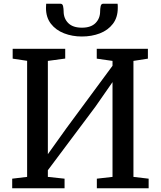

<svg xmlns="http://www.w3.org/2000/svg" viewBox="-20 -1003 857 1023"><path d="M45 0V-51L124.5 -60.5V-679L47.5 -690.5V-743H327.5V-691L235 -678.5V-181.5L334 -320L579.5 -652.5V-678.5L495.5 -690.5V-743H768V-690.5L691 -678.5V-60.5L772 -51V0H496V-51L579.5 -60.5V-565.5L488 -434L235 -96V-60.5L324 -51V0ZM303 -983Q313.5 -983 316.2 -969.5Q319 -956 319 -942.5Q319 -905 343.5 -880.2Q368 -855.5 416.5 -855.5Q464.5 -855.5 489 -880.2Q513.5 -905 513.5 -942.5Q513.5 -956 516.2 -969.5Q519 -983 529 -983H606.5Q607.5 -978 607.5 -972.2Q607.5 -966.5 607.5 -960.5Q607.5 -910 581.5 -876Q555.5 -842 512 -825.2Q468.5 -808.5 416 -808.5Q365 -808.5 321.2 -825.5Q277.5 -842.5 251.2 -876.5Q225 -910.5 225 -960.5Q225 -966.5 225.5 -972.2Q226 -978 226 -983Z"/></svg>

Font: Merriweather Medium
Style: Regular
Weight: 500
Version: Version 2.100